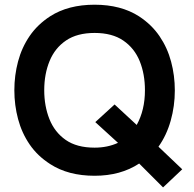

<svg xmlns="http://www.w3.org/2000/svg" viewBox="-20 -737 826 816"><path d="M673 59.5 571.5 -42Q492.5 10 382 10Q270 10 193.5 -39.5Q139.5 -74 106 -123Q72.5 -172 56.8 -231Q41 -290 41 -353.5Q41 -417 56.8 -476Q72.5 -535 106 -584Q139.5 -633 193.5 -668Q270 -717 382 -717Q494 -717 571 -667.5Q624.5 -632.5 658 -583.2Q691.5 -534 707.2 -475Q723 -416 723 -352.5Q723 -286.5 705.5 -224.2Q688 -162 653.5 -113.5L754.5 -17.5ZM382 -109.5Q437 -109.5 481.5 -130L385 -218L467 -293L561 -206Q596 -269 596 -353.5Q596 -422 573.8 -477Q551.5 -532 504.2 -564.5Q457 -597 382 -597Q308 -597 260.8 -565Q213.5 -533 190.8 -477.8Q168 -422.5 168 -353.5Q168 -286.5 190 -231Q212 -175.5 259 -142.5Q306 -109.5 382 -109.5Z"/></svg>

Font: Acari Sans
Style: Bold
Weight: 700
Designer: Alfredo Marco Pradil and Stefan Peev (font) & Cristiano Sobral (main changes)
Foundry: Alfredo Marco Pradil and Stefan Peev (font) & Cristiano Sobral (main changes)
Version: Version 1.063; ttfautohint (v1.8.3)